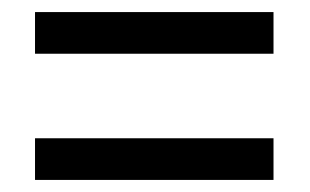

<svg xmlns="http://www.w3.org/2000/svg" viewBox="-20 -511 513 318"><path d="M38 -422V-491H433V-422ZM38 -213V-282H433V-213Z"/></svg>

Font: Noto Sans Hebrew Condensed
Style: Regular
Weight: 400
Width: 3
Designer: Monotype Design Team
Foundry: Monotype Imaging Inc.
Version: Version 2.004; ttfautohint (v1.8.4.7-5d5b)